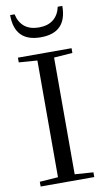

<svg xmlns="http://www.w3.org/2000/svg" viewBox="-97 -928 530 973"><g transform="rotate(-10 168.0 -441.0)"><path d="M28.8 -882.3H51.8Q60.5 -840.8 88.4 -818.1Q116.2 -795.4 162.6 -795.4Q208.5 -795.4 236.6 -817.9Q264.6 -840.3 273.9 -882.3H297.4Q297.4 -744.6 163.1 -744.6Q28.8 -744.6 28.8 -882.3ZM30.3 0V-24.4L125 -31.2V-631.8L30.3 -638.7V-663.1H306.2V-638.7L210.9 -631.8V-31.2L306.2 -24.4V0Z"/></g></svg>

Font: Elstob 18pt
Style: Regular
Weight: 400
Designer: Peter S. Baker
Version: Version 1.015